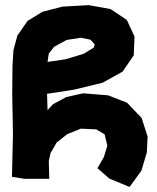

<svg xmlns="http://www.w3.org/2000/svg" viewBox="-20 -700 621 759"><path d="M492.2 39.1 539.1 -25.4 560.5 -97.7 563.5 -160.2 540 -233.4 482.4 -293.9 407.2 -323.2 308.6 -331.1 242.2 -316.4 189.5 -288.1 168 -264.6 166 -329.1 273.4 -345.7 385.7 -373 464.8 -417 508.8 -481.4 511.7 -555.7 481.4 -621.1 417 -664.1 331.1 -679.7 226.6 -673.8 147.5 -653.3 88.9 -617.2 48.8 -559.6 33.2 -502 29.3 -439.5 28.3 -326.2 31.2 -170.9 27.3 -1 76.2 6.8H174.8L172.9 -63.5L179.7 -94.7L204.1 -136.7L246.1 -169.9L299.8 -191.4L360.4 -188.5L393.6 -168.9L404.3 -124L390.6 -79.1L365.2 -35.2L412.1 5.9ZM168 -455.1 172.9 -488.3 193.4 -514.6 243.2 -542 299.8 -550.8 337.9 -543 354.5 -524.4 350.6 -511.7 310.5 -487.3 239.3 -465.8Z"/></svg>

Font: MaokenAssortedSans-TC
Style: Regular
Weight: 500
Version: Version 0.83